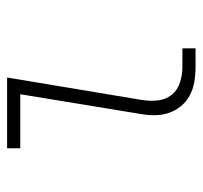

<svg xmlns="http://www.w3.org/2000/svg" viewBox="-35 -535 570 540"><g transform="rotate(-90 250.0 -265.0)"><path d="M331 0Q310 0 289.5 -3.5Q269 -7 251.5 -16.5Q234 -26 221.5 -41Q209 -56 202.5 -75Q196 -94 196 -115.5Q196 -137 200 -158L255 -493H103V-530H302L239 -152Q235 -129 237.5 -106.5Q240 -84 253 -67.5Q266 -51 287.5 -44Q309 -37 331 -37H384V0Z"/></g></svg>

Font: Iosevka Slab Extralight
Style: Italic
Weight: 200
Italic angle: -9°
Monospace: yes
Designer: Belleve Invis
Foundry: Belleve Invis
Version: Version 11.1.1; ttfautohint (v1.8.3)